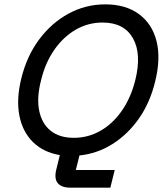

<svg xmlns="http://www.w3.org/2000/svg" viewBox="-20 -705 765 880"><path d="M300.8 155Q261.7 155 244.6 134.2Q227.5 113.3 238.3 70.8L254.2 5.8Q179.2 -6.7 131.2 -53.8Q83.3 -100.8 68.8 -175.4Q54.2 -250 77.5 -345Q102.5 -447.5 159.2 -523.8Q215.8 -600 294.2 -642.5Q372.5 -685 462.5 -685Q555.8 -685 616.7 -640.4Q677.5 -595.8 697.5 -516.2Q717.5 -436.7 690.8 -330Q667.5 -234.2 616.7 -161.7Q565.8 -89.2 495.8 -45Q425.8 -0.8 344.2 7.5L327.5 74.2H505.8L485.8 155ZM318.3 -73.3Q384.2 -73.3 440.8 -105.8Q497.5 -138.3 538.8 -197.9Q580 -257.5 600 -337.5Q630 -458.3 589.2 -530Q548.3 -601.7 450 -601.7Q384.2 -601.7 327.5 -569.2Q270.8 -536.7 229.2 -477.1Q187.5 -417.5 168.3 -337.5Q147.5 -257.5 159.6 -197.9Q171.7 -138.3 212.1 -105.8Q252.5 -73.3 318.3 -73.3Z"/></svg>

Font: Funnel Sans
Style: Italic
Weight: 400
Italic angle: -14.036°
Version: Version 1.000; Beta; Release 5; Build 24; ttfautohint (v1.8.